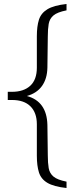

<svg xmlns="http://www.w3.org/2000/svg" viewBox="-20 -749 395 964"><path d="M314 195Q250 188 218 169Q186 150 175.5 116.5Q165 83 165 33V-125Q165 -183 133 -215Q101 -247 40 -247H19V-288H40Q99 -288 132 -318.5Q165 -349 165 -409V-567Q165 -617 175.5 -650Q186 -683 218 -702.5Q250 -722 314 -729V-697Q268 -688 248.5 -671.5Q229 -655 224.5 -629Q220 -603 220 -565L218 -410Q217 -354 191 -317.5Q165 -281 115 -267Q215 -240 218 -122L220 31Q220 69 224.5 95Q229 121 248.5 137.5Q268 154 314 163Z"/></svg>

Font: Piazzolla SC Light
Style: Regular
Weight: 300
Designer: Juan Pablo del Peral
Foundry: Huerta Tipografica
Version: Version 1.330